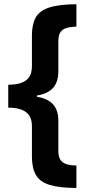

<svg xmlns="http://www.w3.org/2000/svg" viewBox="-20 -738 420 919"><path d="M345.7 161.6Q264.6 161.6 218 147.2Q171.4 132.8 152.1 99.9Q132.8 66.9 132.8 11.2V-134.8Q132.8 -165 120.4 -184.3Q107.9 -203.6 83 -213.1Q58.1 -222.7 19.5 -222.7V-332.5Q57.6 -332.5 82.5 -341.6Q107.4 -350.6 120.1 -370.1Q132.8 -389.6 132.8 -420.4V-568.4Q132.8 -621.1 150.9 -653.8Q168.9 -686.5 215.3 -701.9Q261.7 -717.3 345.7 -717.8V-610.8Q318.4 -609.9 298.8 -604.2Q279.3 -598.6 269.3 -584Q259.3 -569.3 259.3 -541.5V-397Q259.3 -346.2 234.1 -317.6Q209 -289.1 156.7 -280.8V-274.9Q209 -266.6 234.1 -238.3Q259.3 -210 259.3 -160.6V-15.1Q259.3 11.2 268.6 26.1Q277.8 41 297.1 47.4Q316.4 53.7 345.7 54.2Z"/></svg>

Font: Open Sans SemiCondensed
Style: Bold
Weight: 700
Width: 4
Designer: Monotype Design Team
Foundry: Monotype Imaging Inc.
Version: Version 3.003